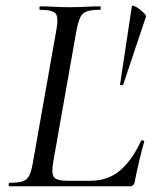

<svg xmlns="http://www.w3.org/2000/svg" viewBox="-20 -647 539 667"><path d="M13 0Q10 0 10 -6Q10 -12 13 -12Q43 -12 58.5 -17Q74 -22 81.5 -37Q89 -52 94 -81L176 -544Q184 -587 173 -600Q162 -613 119 -613Q117 -613 117 -619Q117 -625 119 -625Q140 -625 166 -623.5Q192 -622 221 -622Q252 -622 279.5 -623.5Q307 -625 328 -625Q330 -625 330 -619Q330 -613 328 -613Q298 -613 282 -607.5Q266 -602 259 -587Q252 -572 246 -543L165 -85Q158 -44 167.5 -31.5Q177 -19 215 -19H293Q356 -19 398 -55.5Q440 -92 470 -158Q470 -160 476 -159Q482 -158 481 -155Q473 -127 463.5 -87.5Q454 -48 448 -15Q445 0 432 0ZM397 -353 438 -625Q439 -629 447.5 -625.5Q456 -622 465.5 -614.5Q475 -607 481.5 -600Q488 -593 487 -589L408 -353Q407 -351 402 -351Q397 -351 397 -353Z"/></svg>

Font: Cormorant Light Medium
Style: Italic
Weight: 500
Italic angle: -10°
Version: Version 4.000